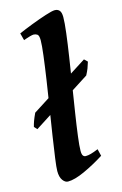

<svg xmlns="http://www.w3.org/2000/svg" viewBox="-118 -794 550 866"><g transform="rotate(-15 157.0 -361.0)"><path d="M314.5 -479.5Q309.6 -462.9 304.7 -450.2Q299.8 -437.5 291 -420.9L15.6 -244.1L2.9 -257.8Q5.9 -270.5 10.7 -283.9Q15.6 -297.4 25.4 -318.4L299.8 -493.7ZM262.2 -53.7Q214.4 -23.4 166.7 -1.7Q119.1 20 88.4 20Q75.2 20 64.2 5.1Q53.2 -9.8 53.2 -38.1Q53.2 -54.2 59.1 -97.2Q64.9 -140.1 74 -199.2Q83 -258.3 93.5 -323.2Q104 -388.2 113 -449.2Q122.1 -510.3 127.9 -557.6Q133.8 -605 133.8 -627.9Q133.8 -650.4 126 -655.5Q118.2 -660.6 108.9 -660.6Q103.5 -660.6 92 -657.5Q80.6 -654.3 71 -650.9Q61.5 -647.5 61.5 -647.5L52.7 -681.2Q80.1 -693.4 116.9 -707.5Q153.8 -721.7 185.5 -731.9Q217.3 -742.2 229.5 -742.2Q243.2 -742.2 251.2 -733.4Q259.3 -724.6 259.3 -702.1Q259.3 -676.8 253.4 -629.2Q247.6 -581.5 238.3 -521Q229 -460.4 218.8 -396Q208.5 -331.5 199.2 -272Q189.9 -212.4 184.1 -166.7Q178.2 -121.1 178.2 -99.1Q178.2 -82.5 182.9 -76.4Q187.5 -70.3 195.3 -70.3Q206.5 -70.3 219.7 -74Q232.9 -77.6 254.4 -86.4Z"/></g></svg>

Font: Gentium Plus
Style: Bold Italic
Weight: 700
Italic angle: -8°
Designer: Victor Gaultney, Annie Olsen, Iska Routamaa, Becca Hirsbrunner
Foundry: SIL International
Version: Version 6.101